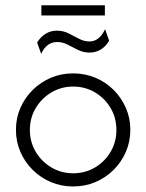

<svg xmlns="http://www.w3.org/2000/svg" viewBox="-20 -689 547 718"><path d="M253.5 8.3Q209 8.3 170.5 -8Q131.9 -24.3 102.4 -53.5Q72.9 -82.6 56.2 -121.2Q39.6 -159.7 39.6 -203.5Q39.6 -247.2 56.2 -285.4Q72.9 -323.6 102.4 -352.8Q131.9 -381.9 170.5 -398.3Q209 -414.6 253.5 -414.6Q297.9 -414.6 336.8 -398.3Q375.7 -381.9 404.9 -352.8Q434 -323.6 450.7 -285.4Q467.4 -247.2 467.4 -203.5Q467.4 -159.7 450.7 -121.2Q434 -82.6 404.5 -53.5Q375 -24.3 336.5 -8Q297.9 8.3 253.5 8.3ZM253.5 -41Q298.6 -41 335.4 -62.8Q372.2 -84.7 393.8 -121.5Q415.3 -158.3 415.3 -202.8Q415.3 -247.9 393.8 -284.7Q372.2 -321.5 335.4 -343.4Q298.6 -365.3 253.5 -365.3Q209 -365.3 172.2 -343.4Q135.4 -321.5 113.5 -284.7Q91.7 -247.9 91.7 -203.5Q91.7 -158.3 113.5 -121.5Q135.4 -84.7 172.2 -62.8Q209 -41 253.5 -41ZM134 -487.5 118.8 -529.9Q131.9 -551.4 150.7 -562.8Q169.4 -574.3 192.4 -574.3Q216.7 -574.3 236.5 -564.2Q256.2 -554.2 275.3 -544.1Q294.4 -534 313.9 -534Q334 -534 348.6 -546.2Q363.2 -558.3 372.9 -579.9L388.2 -536.8Q375.7 -515.3 356.9 -503.8Q338.2 -492.4 314.6 -492.4Q291.7 -492.4 271.5 -502.4Q251.4 -512.5 232.6 -522.2Q213.9 -531.9 193.8 -531.9Q154.2 -531.9 134 -487.5ZM134.7 -631.2V-669.4H372.2V-631.2Z"/></svg>

Font: Afacad Flux Light
Style: Regular
Weight: 300
Designer: Kristian Moeller
Foundry: Dicotype
Version: Version 1.100